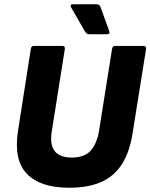

<svg xmlns="http://www.w3.org/2000/svg" viewBox="-20 -871 707 903"><path d="M305 12Q170 12 106.5 -53.5Q43 -119 65 -258L125 -641Q127 -655 139 -655H272Q287 -655 285 -641L224 -256Q213 -193 236.5 -161.5Q260 -130 317 -130Q377 -130 406.5 -162.5Q436 -195 446 -257L507 -641Q509 -655 521 -655H654Q669 -655 667 -641L604 -247Q590 -156 553.5 -99Q517 -42 456 -15Q395 12 305 12ZM399 -710Q387 -710 379 -724L314 -837Q311 -842 313 -846.5Q315 -851 321 -851H435Q448 -851 453 -837L494 -724Q498 -710 483 -710Z"/></svg>

Font: Sofia Sans Black
Style: Italic
Weight: 900
Italic angle: -9°
Version: Version 4.100-B